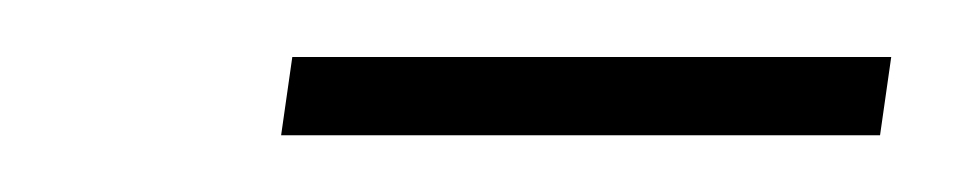

<svg xmlns="http://www.w3.org/2000/svg" viewBox="-20 -265 339 67"><path d="M78.1 -217.8 82 -245.1H291L287.1 -217.8Z"/></svg>

Font: Dehuti
Style: Italic
Weight: 400
Version: Version 1.2